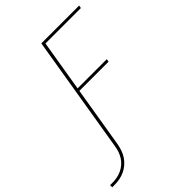

<svg xmlns="http://www.w3.org/2000/svg" viewBox="-393 -855 1149 1149"><g transform="rotate(-45 182.0 -280.5)"><path d="M-136 174V156H-116Q-97 156 -77.5 152.5Q-58 149 -39.5 140.5Q-21 132 -5 118.5Q11 105 22 88Q33 71 39.5 52.5Q46 34 49 15L173 -735H493L490 -717H190L136 -391H383L380 -373H133L69 15Q65 36 58 57Q51 78 38.5 97Q26 116 8 131.5Q-10 147 -30.5 156.5Q-51 166 -72.5 170Q-94 174 -116 174Z"/></g></svg>

Font: Iosevka SS04 Thin Oblique
Style: Regular
Weight: 100
Italic angle: -9°
Monospace: yes
Designer: Belleve Invis
Foundry: Belleve Invis
Version: Version 19.0.0; ttfautohint (v1.8.4)